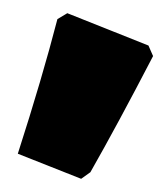

<svg xmlns="http://www.w3.org/2000/svg" viewBox="-20 -797 255 291"><path d="M67 -768 82 -777 205 -728 212 -712Q158 -608 117 -536L103 -526L7 -564Q44 -679 67 -768Z"/></svg>

Font: Alegreya Sans SC Black
Style: Regular
Weight: 900
Designer: Juan Pablo del Peral
Foundry: Huerta Tipografica
Version: Version 2.007